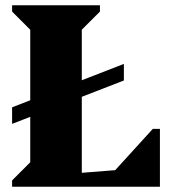

<svg xmlns="http://www.w3.org/2000/svg" viewBox="-20 -710 660 730"><path d="M26 0V-24L95 -93V-597L26 -666V-690H360V-666L291 -597V-53L418 -63L561 -220H588V0ZM26 -239V-302L451 -467V-404Z"/></svg>

Font: Platypi ExtraBold
Style: Regular
Weight: 800
Designer: David Sargent
Foundry: Bolt Cutter Type
Version: Version 1.200; ttfautohint (v1.8.4.7-5d5b)